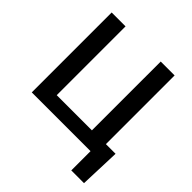

<svg xmlns="http://www.w3.org/2000/svg" viewBox="-231 -874 1208 1208"><g transform="rotate(45 373.5 -270.0)"><path d="M71.3 -710.9V0H594.2V171.4H707.5L717.3 -99.6H631.3V-710.9H507.8V-98.6H194.8V-710.9Z"/></g></svg>

Font: FAU Chimera Medium
Style: Regular
Weight: 500
Version: Version 1.002;hotconv 1.0.117;makeotfexe 2.5.65602